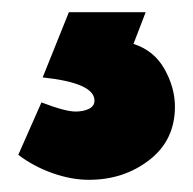

<svg xmlns="http://www.w3.org/2000/svg" viewBox="-20 -33 317 315"><path d="M135 132Q135 141 126 145.5Q117 150 104 150Q87 150 48 135L10 221Q35 240 66 251Q97 262 126 262Q183 262 225 229.5Q267 197 267 142Q267 111 250 80.5Q233 50 199 39L219 -13H93L50 94Q135 103 135 132Z"/></svg>

Font: Catamaran
Style: Regular
Weight: 900
Designer: Pria Ravichandran
Version: Version 1.001;PS 001.000;hotconv 1.0.70;makeotf.lib2.5.58329